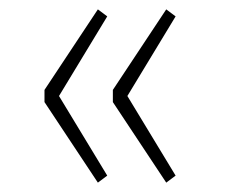

<svg xmlns="http://www.w3.org/2000/svg" viewBox="-20 -442 480 410"><path d="M75 -224V-250L189 -422L209 -407L106 -237L209 -67L189 -52ZM221 -224V-250L335 -422L355 -407L252 -237L355 -67L335 -52Z"/></svg>

Font: Maitree ExtraLight
Style: Regular
Weight: 250
Designer: CadsonDemak Team
Foundry: CadsonDemak
Version: Version 1.002